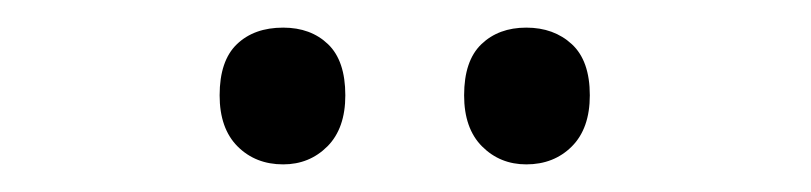

<svg xmlns="http://www.w3.org/2000/svg" viewBox="-20 -750 587 139"><path d="M185 -730Q205 -730 217.5 -718Q230 -706 230 -681Q230 -657 217 -644Q204 -631 185 -631Q165 -631 152 -644Q139 -657 139 -681Q139 -706 151.5 -718Q164 -730 185 -730ZM361 -730Q381 -730 394 -718Q407 -706 407 -681Q407 -657 394 -644Q381 -631 361 -631Q342 -631 329 -644Q316 -657 316 -681Q316 -706 328.5 -718Q341 -730 361 -730Z"/></svg>

Font: Noto Sans Display
Style: Regular
Weight: 400
Designer: Monotype Design team
Foundry: Monotype Imaging Inc.
Version: Version 1.000